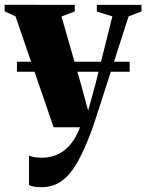

<svg xmlns="http://www.w3.org/2000/svg" viewBox="-32 -533 613 804"><path d="M140 251Q123.5 251 110.2 248.5Q97 246 89.5 242V119Q99 122.5 113 125Q127 127.5 141.5 127.5Q169.5 127.5 193.5 119.8Q217.5 112 238 96Q258.5 80 274.8 56Q291 32 303 0H192.5L33 -464.5L-12.5 -485.5V-513L281 -512.5V-485L225.5 -464L306.5 -182L337 -70L366 -174L438.5 -464.5L373.5 -484.5V-512.5H560.5V-485L506.5 -464.5Q488 -408 467.8 -344.5Q447.5 -281 428 -220.2Q408.5 -159.5 392.2 -109Q376 -58.5 365.2 -25.8Q354.5 7 352 12.5Q323.5 89.5 294.2 142.8Q265 196 228.2 223.5Q191.5 251 140 251ZM511 -274.5V-232.5H39V-274.5Z"/></svg>

Font: Merriweather 120pt Black
Style: Regular
Weight: 900
Designer: Eben Sorkin
Foundry: Eben Sorkin
Version: Version 2.100